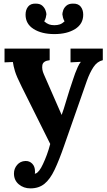

<svg xmlns="http://www.w3.org/2000/svg" viewBox="-20 -768 591 1059"><path d="M148 271Q110 271 83.5 248.5Q57 226 57 189Q57 162 74.5 141.5Q92 121 120 120Q142 119 157.5 134.5Q173 150 173 177Q173 180 173 183Q173 186 172 190Q174 190 177 189Q186 186 196.5 172.5Q207 159 217 137Q228 114 238.5 85.5Q249 57 257 26L99 -291Q71 -347 62.5 -375.5Q54 -404 51 -426L5 -424V-500H254V-436Q217 -432 213.5 -408Q210 -384 222 -358L320 -134Q330 -160 346 -214.5Q362 -269 384 -333Q388 -346 394.5 -363.5Q401 -381 409 -398.5Q417 -416 426 -427L369 -424V-500H547V-436Q516 -429 495.5 -398Q475 -367 459 -322L334 35Q306 116 281 168.5Q256 221 225 246Q194 271 148 271ZM280 -580Q210 -580 165.5 -608Q121 -636 121 -687Q121 -714 135 -731.5Q149 -749 177 -748Q201 -748 213.5 -736.5Q226 -725 231 -711Q236 -697 236 -689Q235 -680 232.5 -670.5Q230 -661 224 -650Q238 -638 250.5 -633.5Q263 -629 280 -629Q297 -629 310 -633.5Q323 -638 336 -650Q330 -661 327.5 -670.5Q325 -680 324 -689Q324 -697 328.5 -711Q333 -725 346 -736.5Q359 -748 382 -748Q411 -749 425 -731.5Q439 -714 439 -687Q439 -636 394.5 -608Q350 -580 280 -580Z"/></svg>

Font: Lora
Style: Weight 700
Weight: 700
Designer: Olga Karpushina, Alexei Vanyashin (Cyrillic)
Foundry: Cyreal
Version: Version 3.001